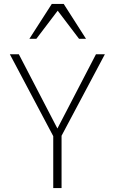

<svg xmlns="http://www.w3.org/2000/svg" viewBox="-20 -950 580 970"><path d="M291 -264.2V0H249V-262.2L29.8 -675.8H75.2L270 -300.8L464.8 -675.8H509.8ZM379.4 -753.9 271.5 -896 163.6 -753.9H128.4L241.7 -930.2H301.8L414.6 -753.9Z"/></svg>

Font: Clear Sans Thin
Style: Regular
Weight: 250
Foundry: Intel Corporation
Version: Version 1.00